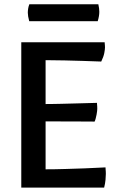

<svg xmlns="http://www.w3.org/2000/svg" viewBox="-20 -856 538 876"><path d="M77.1 -663.1H457.5Q457.5 -659.7 458 -655.8Q458.5 -652.3 458.7 -648.2Q459 -644 459 -639.2Q459 -630.9 455.8 -614Q452.6 -597.2 441.9 -575.2Q401.4 -576.7 357.9 -578.1Q320.8 -579.1 275.9 -580.3Q231 -581.5 188 -581.5V-381.3Q202.1 -381.3 220 -381.6Q237.8 -381.8 257.1 -382.3Q276.4 -382.8 295.9 -383.3Q315.4 -383.8 334 -384.3Q377 -385.7 422.4 -386.7Q422.4 -382.8 422.9 -378.4Q423.3 -374.5 423.6 -369.4Q423.8 -364.3 423.8 -358.9Q423.8 -356.4 423.1 -349.4Q422.4 -342.3 420.7 -333.5Q418.9 -324.7 416.7 -315.9Q414.6 -307.1 411.6 -301.3Q366.2 -301.3 324.2 -301.8Q306.2 -301.8 287.1 -301.8Q268.1 -301.8 250.2 -302Q232.4 -302.2 216.3 -302.2Q200.2 -302.2 188 -302.2V-83.5Q231 -83.5 278.6 -85Q326.2 -86.4 367.2 -87.9Q415 -89.8 461.4 -92.3Q461.4 -87.9 461.9 -83Q462.4 -79.1 462.6 -73.5Q462.9 -67.9 462.9 -62.5Q462.9 -52.2 461.4 -35.6Q460 -19 455.1 0H77.1ZM113.3 -759.3Q106.9 -783.2 106.9 -797.9Q106.9 -806.6 108.4 -816.4Q109.9 -826.2 113.8 -836.4H428.7Q433.1 -817.4 433.1 -802.2Q433.1 -782.7 425.8 -759.3H113.3Z"/></svg>

Font: Basic
Style: Regular
Weight: 400
Designer: Magnus Gaarde
Foundry: Magnus Gaarde
Version: Version 1.003; ttfautohint (v1.1) -l 6 -r 16 -G 0 -x 16 -D l